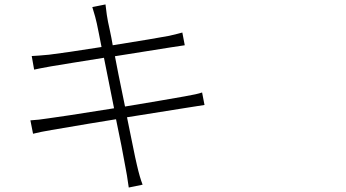

<svg xmlns="http://www.w3.org/2000/svg" viewBox="-20 -798 1540 854"><path d="M449.2 -778.3Q452.1 -751 455.1 -731.9Q458 -712.9 460.4 -701.2Q462.9 -689.5 469.2 -660.2Q475.6 -630.9 481.4 -596.7Q676.8 -627.9 732.4 -638.7Q749 -642.6 769 -647.5Q789.1 -652.3 791 -653.3L801.8 -596.7Q792 -595.7 743.2 -587.9L491.2 -547.9Q500 -499 536.1 -324.2Q702.1 -351.6 799.8 -369.1Q857.4 -378.9 878.9 -386.7L889.6 -331.1Q886.7 -331.1 808.6 -318.4Q780.3 -314.5 544.9 -276.4Q553.7 -233.4 564.5 -180.2Q575.2 -127 581.1 -99.1Q586.9 -71.3 588.9 -64.5Q601.6 -8.8 614.3 23.4L552.7 36.1Q543.9 -26.4 538.1 -53.7Q523.4 -137.7 496.1 -267.6Q397.5 -252 209 -219.7Q162.1 -211.9 127 -203.1L115.2 -262.7Q151.4 -264.6 194.3 -271.5Q236.3 -276.4 487.3 -316.4L442.4 -541Q385.7 -532.2 302.7 -518.6Q219.7 -504.9 207 -502.9Q147.5 -492.2 131.8 -488.3L121.1 -548.8Q146.5 -549.8 198.2 -554.7Q264.6 -562.5 431.6 -588.9Q425.8 -619.1 419.4 -650.9Q413.1 -682.6 410.6 -693.8Q408.2 -705.1 403.3 -723.6Q398.4 -742.2 390.6 -766.6Z"/></svg>

Font: Bpmf Zihi Sans Light
Style: Light
Weight: 300
Foundry: But Ko
Version: Version 1.320